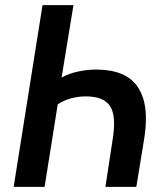

<svg xmlns="http://www.w3.org/2000/svg" viewBox="-20 -725 637 745"><path d="M33 0 145 -705H265L219 -424Q245 -439 281 -447Q317 -455 353 -455Q428 -455 473.5 -427Q519 -399 536.5 -340Q554 -281 540 -190L509 0H389L417 -183Q432 -274 407.5 -312.5Q383 -351 313 -351Q284 -351 256 -343.5Q228 -336 204 -320L153 0Z"/></svg>

Font: Nunito Sans 10pt Condensed
Style: Bold Italic
Weight: 700
Width: 3
Italic angle: -9°
Designer: Vernon Adams
Foundry: Vernon Adams
Version: Version 3.101;gftools[0.9.27]